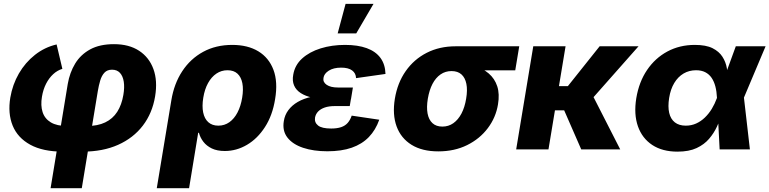

<svg xmlns="http://www.w3.org/2000/svg" viewBox="-20 -786 4047 1010"><path d="M246.1 204.1 336.4 -344.2Q346.7 -404.3 375.5 -451.7Q404.3 -499 454.6 -526.4Q504.9 -553.7 579.6 -553.7Q658.7 -553.7 711.7 -519Q764.6 -484.4 787.1 -422.6Q809.6 -360.8 795.9 -278.8Q781.2 -190.4 731.4 -125.2Q681.6 -60.1 601.3 -24.2Q521 11.7 414.1 11.7H311.5Q205.6 11.7 139.2 -24.7Q72.8 -61 46.6 -125.2Q20.5 -189.5 34.2 -272.5Q45.9 -341.3 79.3 -399.2Q112.8 -457 163.8 -497.3Q214.8 -537.6 277.8 -552.2L308.1 -423.8Q281.7 -416 259.8 -395.8Q237.8 -375.5 222.4 -345.5Q207 -315.4 200.7 -277.3Q192.9 -231 204.1 -196.3Q215.3 -161.6 247.3 -142.3Q279.3 -123 334 -123H436.5Q493.7 -123 533.4 -142.1Q573.2 -161.1 596.7 -197.8Q620.1 -234.4 628.9 -286.6Q635.7 -326.2 631.1 -356Q626.5 -385.7 611.1 -402.6Q595.7 -419.4 569.3 -419.4Q543.9 -419.4 529.3 -403.6Q514.6 -387.7 507.1 -362.1Q499.5 -336.4 494.6 -307.1L410.2 204.1Z M804.7 204.1 881.3 -258.3Q895.5 -345.7 938.7 -411.4Q981.9 -477.1 1048.8 -513.4Q1115.7 -549.8 1201.7 -549.8Q1283.2 -549.8 1338.9 -516.1Q1394.5 -482.4 1418.5 -418.7Q1442.4 -355 1427.2 -264.6Q1413.6 -179.2 1374 -117.9Q1334.5 -56.6 1279.3 -24.2Q1224.1 8.3 1162.6 8.3Q1122.1 8.3 1094.2 -5.1Q1066.4 -18.6 1049.8 -40.3Q1033.2 -62 1026.4 -87.4H1022.5L974.6 204.1ZM1128.4 -125Q1161.1 -125 1186.8 -143.3Q1212.4 -161.6 1229.5 -194.6Q1246.6 -227.5 1253.9 -272Q1261.2 -315.9 1254.9 -348.4Q1248.5 -380.9 1229 -398.7Q1209.5 -416.5 1176.8 -416.5Q1144.5 -416.5 1118.4 -398.9Q1092.3 -381.3 1074.5 -349.1Q1056.6 -316.9 1049.3 -272Q1042 -227.5 1048.8 -194.3Q1055.7 -161.1 1075.9 -143.1Q1096.2 -125 1128.4 -125Z M1702.1 9.8Q1629.4 9.8 1574.5 -8.5Q1519.5 -26.9 1491.9 -62.5Q1464.4 -98.1 1473.1 -149.4Q1478 -181.2 1496.8 -206.5Q1515.6 -231.9 1546.4 -249.8Q1577.1 -267.6 1619.6 -277.1Q1662.1 -286.6 1715.3 -286.6H1829.6L1819.8 -228H1741.2Q1710.4 -228 1688.5 -220.5Q1666.5 -212.9 1653.6 -199.5Q1640.6 -186 1637.2 -167.5Q1633.3 -141.6 1653.3 -125.7Q1673.3 -109.9 1722.2 -109.9Q1753.4 -109.9 1774.7 -117.2Q1795.9 -124.5 1809.1 -139.6Q1822.3 -154.8 1830.1 -177.7L1975.1 -156.2Q1956.1 -102.1 1920.2 -64.9Q1884.3 -27.8 1830.3 -9Q1776.4 9.8 1702.1 9.8ZM1712.4 -263.7Q1662.6 -263.7 1624.8 -272Q1586.9 -280.3 1562 -296.4Q1537.1 -312.5 1526.9 -336.7Q1516.6 -360.8 1522.5 -392.6Q1530.8 -443.4 1569.3 -478.3Q1607.9 -513.2 1666.7 -531.5Q1725.6 -549.8 1794.9 -549.8Q1862.3 -549.8 1909.2 -532.7Q1956.1 -515.6 1981.2 -481.7Q2006.3 -447.8 2007.8 -397L1853 -375Q1852.1 -400.9 1832.3 -415.5Q1812.5 -430.2 1774.9 -430.2Q1734.4 -430.2 1709.5 -414.3Q1684.6 -398.4 1681.6 -376Q1677.7 -354 1698.5 -339.8Q1719.2 -325.7 1757.3 -325.7H1836.4L1826.2 -263.7ZM1756.3 -610.4 1797.9 -765.6H1944.8L1854 -610.4Z M2285.6 10.3Q2200.7 10.3 2145 -24.2Q2089.4 -58.6 2066.4 -120.8Q2043.5 -183.1 2057.1 -266.6Q2070.8 -350.1 2114.3 -412.1Q2157.7 -474.1 2224.9 -508.3Q2292 -542.5 2377 -542.5H2711.4L2690.4 -416H2454.1L2355 -412.1Q2322.8 -412.1 2297.4 -394.5Q2272 -377 2255.1 -344.7Q2238.3 -312.5 2230.5 -266.6Q2223.1 -221.7 2229.2 -189Q2235.4 -156.2 2254.9 -138.2Q2274.4 -120.1 2307.1 -120.1Q2339.4 -120.1 2364.7 -137.9Q2390.1 -155.8 2407.5 -188.7Q2424.8 -221.7 2432.1 -266.6Q2439.9 -312.5 2433.3 -345Q2426.8 -377.4 2407.2 -394.8Q2387.7 -412.1 2355.5 -412.1L2362.3 -454.6Q2422.9 -454.6 2470.7 -440.9Q2518.6 -427.2 2550.5 -399.9Q2582.5 -372.6 2595.7 -332Q2608.9 -291.5 2599.6 -236.8Q2588.4 -168 2546.1 -111.8Q2503.9 -55.7 2437.3 -22.7Q2370.6 10.3 2285.6 10.3Z M2955.1 -542.5 2865.2 0H2695.3L2785.2 -542.5ZM3338.9 -542.5 3041 -205.6H2861.8L2881.3 -333H2967.3L3134.3 -542.5ZM3037.6 0 2944.8 -212.4 3094.7 -290 3242.7 0Z M3543.9 11.7Q3464.4 11.7 3411.1 -23.4Q3357.9 -58.6 3335.7 -121.8Q3313.5 -185.1 3327.1 -269.5Q3341.3 -355 3383.8 -417.7Q3426.3 -480.5 3490.7 -515.1Q3555.2 -549.8 3635.3 -549.8Q3693.8 -549.8 3728.3 -532.5Q3762.7 -515.1 3780.3 -487.5Q3797.9 -460 3803.5 -427.7Q3809.1 -395.5 3810.1 -366.2H3860.8L3893.1 -275.4L3924.8 0H3765.6L3751.5 -272.5Q3750 -304.7 3743.2 -331.1Q3736.3 -357.4 3723.4 -376.5Q3710.4 -395.5 3690.2 -406Q3669.9 -416.5 3641.6 -416.5Q3605 -416.5 3575.7 -399.2Q3546.4 -381.8 3526.9 -349.4Q3507.3 -316.9 3500 -271Q3492.7 -225.1 3500.2 -192.4Q3507.8 -159.7 3530 -142.3Q3552.2 -125 3587.4 -125Q3616.7 -125 3641.8 -136.2Q3667 -147.5 3687.7 -167.5Q3708.5 -187.5 3724.4 -213.6Q3740.2 -239.7 3751 -269.5L3850.6 -542.5H4007.3L3892.1 -269.5L3830.1 -183.1H3777.8Q3766.6 -152.8 3751 -119.1Q3735.4 -85.4 3710 -55.7Q3684.6 -25.9 3644.5 -7.1Q3604.5 11.7 3543.9 11.7Z"/></svg>

Font: Inter 16pt ExtraBold
Style: Italic
Weight: 800
Italic angle: -9.3988°
Version: Version 4.001;git-66647c0bb